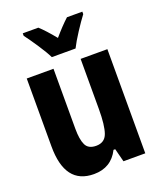

<svg xmlns="http://www.w3.org/2000/svg" viewBox="-143 -854 787 951"><g transform="rotate(-20 250.0 -378.0)"><path d="M187 10Q278 10 318 -70H327L345 0H460V-549H319V-285Q319 -199 304.5 -158.5Q290 -118 245 -118Q204 -118 190 -147Q176 -176 176 -233V-549H35V-191Q35 10 187 10ZM188 -606H313Q329 -638 357 -681Q385 -724 407 -753V-766H326Q291 -734 249 -685Q205 -739 175 -766H93V-753Q115 -724 144.5 -679.5Q174 -635 188 -606Z"/></g></svg>

Font: Noto Sans Mono Condensed Extra
Style: Regular
Weight: 800
Width: 3
Designer: Monotype Design Team
Foundry: Monotype Imaging Inc.
Version: Version 1.900